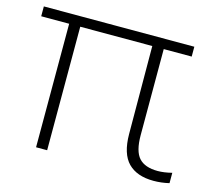

<svg xmlns="http://www.w3.org/2000/svg" viewBox="-84 -641 835 753"><g transform="rotate(15 333.0 -265.0)"><path d="M661 -40.5V1.5Q629.5 9 597.5 9Q530 9 494.2 -27.2Q458.5 -63.5 458 -143.5L456.5 -500.5H164V1H119V-500.5H5.5V-540.5H616.5V-500.5H503V-151Q503 -86 527.2 -59.2Q551.5 -32.5 603.5 -32.5Q629 -32.5 661 -40.5Z"/></g></svg>

Font: Encode Sans Semi Expanded ExLight
Style: Regular
Weight: 275
Width: 6
Designer: Multiple Designers
Foundry: Impallari Type
Version: Version 2.000